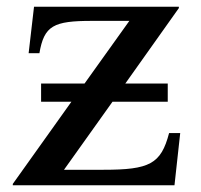

<svg xmlns="http://www.w3.org/2000/svg" viewBox="-20 -550 597 570"><path d="M515 -155H482C458 -63 424 -46 287 -46H170L314 -248H478V-302H352L511 -526V-530H81L65 -392H97C111 -474 139 -488 253 -488H364L231 -302H102V-248H192L18 -4V0H498Z"/></svg>

Font: Libre Baskerville
Style: Regular
Weight: 400
Designer: Pablo Impallari, Rodrigo Fuenzalida
Foundry: Pablo Impallari, Rodrigo Fuenzalida
Version: Version 1.051;Glyphs 3.2.3 (3260)